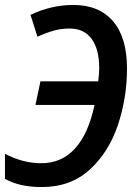

<svg xmlns="http://www.w3.org/2000/svg" viewBox="-20 -744 556 774"><path d="M0 -23V-124Q73 -86 146 -86Q229 -86 283 -146Q337 -206 361 -321H123L143 -416H376Q380 -448 380 -469Q380 -545 349.5 -587Q319 -629 261 -629Q228 -629 198.5 -621Q169 -613 131 -596L103 -684Q186 -724 276 -724Q379 -724 435.5 -658.5Q492 -593 492 -468Q492 -350 455.5 -240.5Q419 -131 342 -60.5Q265 10 149 10Q103 10 67 2Q31 -6 0 -23Z"/></svg>

Font: Noto Sans UI NarrowMedium
Style: Italic
Weight: 500
Width: 4
Italic angle: -12°
Designer: Monotype Design Team
Foundry: Monotype Imaging Inc.
Version: Version 1.001